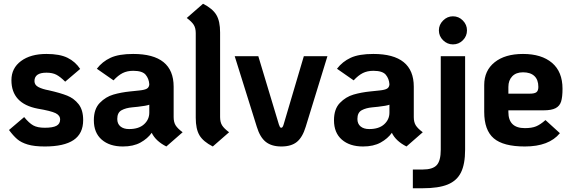

<svg xmlns="http://www.w3.org/2000/svg" viewBox="-20 -770 3053 1025"><path d="M28 -76 109 -145Q135 -113 157.5 -100.5Q180 -88 219 -88Q262 -88 281.5 -98.5Q301 -109 301 -132Q301 -154 276.5 -166Q252 -178 181 -190Q41 -217 41 -342Q41 -406 92 -444Q143 -482 228 -482Q299 -482 340.5 -461.5Q382 -441 408 -402L328 -334Q302 -360 281 -371Q260 -382 228 -382Q164 -382 164 -337Q164 -316 185.5 -305Q207 -294 240 -288Q302 -274 338.5 -259.5Q375 -245 399.5 -214Q424 -183 424 -129Q424 -57 373 -22.5Q322 12 219 12Q163 12 128 1.5Q93 -9 72 -27Q51 -45 28 -76Z M955 -64 868 12Q811 -17 790 -61Q768 -30 730 -9Q692 12 636 12Q565 12 523 -24.5Q481 -61 481 -128Q481 -188 512.5 -220.5Q544 -253 585 -265Q626 -277 676 -282L724 -287Q753 -290 764.5 -297Q776 -304 777 -320Q775 -350 757.5 -371Q740 -392 691 -392Q659 -392 635 -380Q611 -368 586 -341L497 -403Q526 -441 570 -461.5Q614 -482 691 -482Q907 -482 907 -307V-145Q907 -118 917.5 -101Q928 -84 955 -64ZM777 -169V-211Q761 -205 716 -200L686 -197Q652 -194 629 -181.5Q606 -169 606 -135Q606 -109 623 -95Q640 -81 669 -81Q721 -81 749 -106.5Q777 -132 777 -169Z M1025 -141V-593Q1025 -620 1014.5 -637Q1004 -654 977 -674L1064 -750Q1115 -724 1135 -690.5Q1155 -657 1155 -597V-145Q1155 -118 1165.5 -101Q1176 -84 1203 -64L1116 12Q1065 -14 1045 -47.5Q1025 -81 1025 -141Z M1351 -93 1233 -470H1359L1469 -105Q1472 -96 1474.5 -92Q1477 -88 1482 -88Q1489 -88 1494 -105L1602 -470H1728L1612 -93Q1595 -37 1565 -12.5Q1535 12 1482 12Q1430 12 1399 -12.5Q1368 -37 1351 -93Z M2237 -64 2150 12Q2093 -17 2072 -61Q2050 -30 2012 -9Q1974 12 1918 12Q1847 12 1805 -24.5Q1763 -61 1763 -128Q1763 -188 1794.5 -220.5Q1826 -253 1867 -265Q1908 -277 1958 -282L2006 -287Q2035 -290 2046.5 -297Q2058 -304 2059 -320Q2057 -350 2039.5 -371Q2022 -392 1973 -392Q1941 -392 1917 -380Q1893 -368 1868 -341L1779 -403Q1808 -441 1852 -461.5Q1896 -482 1973 -482Q2189 -482 2189 -307V-145Q2189 -118 2199.5 -101Q2210 -84 2237 -64ZM2059 -169V-211Q2043 -205 1998 -200L1968 -197Q1934 -194 1911 -181.5Q1888 -169 1888 -135Q1888 -109 1905 -95Q1922 -81 1951 -81Q2003 -81 2031 -106.5Q2059 -132 2059 -169Z M2323 -608Q2323 -638 2345.5 -660.5Q2368 -683 2398 -683Q2429 -683 2451 -660.5Q2473 -638 2473 -608Q2473 -577 2451 -555Q2429 -533 2398 -533Q2368 -533 2345.5 -555Q2323 -577 2323 -608ZM2184 135H2236Q2290 135 2311.5 111.5Q2333 88 2333 29V-470H2463V29Q2463 106 2441 150.5Q2419 195 2370 215Q2321 235 2236 235H2184Z M2892 -129 2969 -59Q2911 12 2782 12Q2667 12 2616 -31.5Q2565 -75 2565 -173V-316Q2565 -393 2620.5 -437.5Q2676 -482 2772 -482Q2871 -482 2927 -434.5Q2983 -387 2983 -296Q2983 -252 2975.5 -228Q2968 -204 2946 -192.5Q2924 -181 2882 -181H2694V-172Q2694 -86 2782 -86Q2819 -86 2842 -95.5Q2865 -105 2892 -129ZM2694 -306V-270H2808Q2834 -270 2844 -278Q2854 -286 2854 -306Q2854 -344 2833 -364Q2812 -384 2772 -384Q2735 -384 2714.5 -362.5Q2694 -341 2694 -306Z"/></svg>

Font: KoHo
Style: Bold
Weight: 700
Designer: Cadson Demak & Katatrad Team
Foundry: Cadson Demak Co.,Ltd.
Version: Version 1.000; ttfautohint (v1.6)